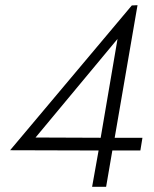

<svg xmlns="http://www.w3.org/2000/svg" viewBox="-20 -720 594 740"><path d="M19 -141 360 -140 335 0H389L413 -140H521L529 -189H422L510 -700L488 -699ZM117 -190 433 -570 368 -189Z"/></svg>

Font: Jost Light
Style: Italic
Weight: 300
Italic angle: -5°
Version: Version 3.710